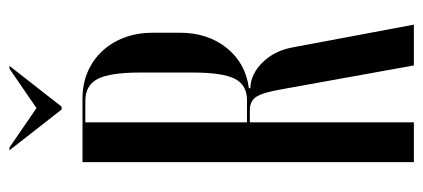

<svg xmlns="http://www.w3.org/2000/svg" viewBox="-264 -629 893 405"><g transform="rotate(-90 182.5 -426.5)"><path d="M177 -699Q208 -699 233.5 -688Q259 -677 277.5 -657Q296 -637 306 -610Q316 -583 316 -551V-494Q316 -435 284 -395Q252 -355 199 -348V-345Q229 -344 253.5 -319Q278 -294 285 -256L333 0H247L197 -277Q190 -318 181 -332Q172 -346 153 -346H127V0H43V-699ZM232 -577Q232 -641 218.5 -667Q205 -693 172 -693H127V-352H174Q206 -352 219 -378Q232 -404 232 -467ZM74 -853 157 -796 240 -853H246L160 -743H154L68 -853Z"/></g></svg>

Font: Moniqa SemBd Narrow Display
Style: Regular
Weight: 600
Width: 4
Designer: Rajesh Rajput
Foundry: Rajesh Rajput
Version: Version 1.000